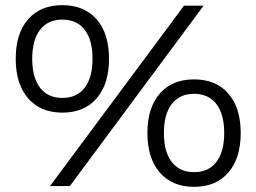

<svg xmlns="http://www.w3.org/2000/svg" viewBox="-20 -722 995 745"><path d="M403 -494Q403 -396 355 -340.5Q307 -285 222 -285Q137 -285 89 -340.5Q41 -396 41 -494Q41 -592 89 -647Q137 -702 222 -702Q307 -702 355 -647Q403 -592 403 -494ZM105 -494Q105 -421 135.5 -381.5Q166 -342 222 -342Q278 -342 308.5 -381.5Q339 -421 339 -494Q339 -567 308.5 -606.5Q278 -646 222 -646Q166 -646 135.5 -606.5Q105 -567 105 -494ZM694 -700H770L251 0H174ZM914 -206Q914 -108 866 -52.5Q818 3 733 3Q648 3 600 -52.5Q552 -108 552 -206Q552 -304 600 -359Q648 -414 733 -414Q818 -414 866 -359Q914 -304 914 -206ZM616 -206Q616 -133 646.5 -93.5Q677 -54 733 -54Q789 -54 819.5 -93.5Q850 -133 850 -206Q850 -279 819.5 -318.5Q789 -358 733 -358Q677 -358 646.5 -318.5Q616 -279 616 -206Z"/></svg>

Font: Gontserrat
Style: Regular
Weight: 400
Designer: Julieta Ulanovsky
Foundry: Julieta Ulanovsky
Version: Version 6.001